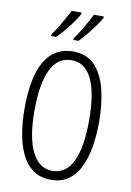

<svg xmlns="http://www.w3.org/2000/svg" viewBox="-102 -1010 736 1082"><g transform="rotate(10 265.5 -469.0)"><path d="M479 -358Q479 -283 468 -216.5Q457 -150 432.5 -99Q408 -48 367.5 -19Q327 10 267 10Q206 10 164.5 -20Q123 -50 98.5 -101.5Q74 -153 63 -219.5Q52 -286 52 -359Q52 -542 106.5 -633Q161 -724 267 -724Q344 -724 390.5 -676Q437 -628 458 -545Q479 -462 479 -358ZM109 -358Q109 -205 149.5 -123Q190 -41 266 -41Q344 -41 383 -121Q422 -201 422 -358Q422 -513 383 -593.5Q344 -674 267 -674Q187 -674 148 -592.5Q109 -511 109 -358ZM402 -940Q393 -922 372 -893Q351 -864 327.5 -835Q304 -806 285 -788H256V-798Q272 -819 289.5 -848Q307 -877 322.5 -904.5Q338 -932 346 -948H402ZM275 -940Q265 -921 245.5 -893Q226 -865 202 -836.5Q178 -808 157 -788H129V-798Q146 -821 163 -849.5Q180 -878 195 -904.5Q210 -931 219 -948H275Z"/></g></svg>

Font: Noto Sans ExtraCondensed Light
Style: Regular
Weight: 300
Width: 2
Designer: Monotype Design Team
Foundry: Monotype Imaging Inc.
Version: Version 2.013; ttfautohint (v1.8.4.7-5d5b)